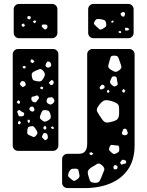

<svg xmlns="http://www.w3.org/2000/svg" viewBox="-20 -770 752 980"><path d="M77 -575Q66 -575 58 -583Q50 -591 50 -602V-723Q50 -734 58 -742Q66 -750 77 -750H246Q257 -750 265 -742Q273 -734 273 -723V-602Q273 -591 265 -583Q257 -575 246 -575ZM127 -689 119 -684 121 -673 134 -671 138 -684ZM165 -663 158 -666 148 -662 154 -651 163 -656ZM103 -650 91 -647V-638L98 -632L107 -638ZM208 -645Q202 -645 199 -645Q196 -645 194 -640Q192 -635 194 -632.5Q196 -630 200 -627Q204 -623 207 -620.5Q210 -618 215 -621Q224 -627 222 -638Q220 -644 217 -644Q214 -644 208 -645ZM72 0Q61 0 53 -8Q45 -16 45 -27V-493Q45 -504 53 -512Q61 -520 72 -520H251Q262 -520 270 -512Q278 -504 278 -493V-27Q278 -16 270 -8Q262 0 251 0ZM149 -465 139 -467 135 -456 145 -447 156 -455ZM241 -441Q239 -454 228 -456Q222 -457 220 -454Q218 -451 215 -445Q210 -436 215 -430Q223 -422 231 -426Q237 -429 239.5 -431.5Q242 -434 241 -441ZM110 -432 103 -434 94 -429 101 -420 111 -422ZM199 -410Q189 -420 181.5 -417Q174 -414 162 -409Q151 -404 146 -399.5Q141 -395 142 -383Q144 -369 148 -363.5Q152 -358 166 -356Q180 -353 187 -355Q194 -357 201 -369Q209 -382 209 -390.5Q209 -399 199 -410ZM248 -360Q244 -363 242 -361Q240 -359 237 -356Q233 -353 231 -351Q229 -349 231 -345Q236 -335 244 -336Q252 -337 254 -348Q255 -356 248 -360ZM111 -341Q109 -354 98 -356Q91 -357 88.5 -354.5Q86 -352 83 -346Q80 -341 82 -338.5Q84 -336 88 -332Q91 -328 93.5 -326.5Q96 -325 100 -327Q106 -330 109 -332.5Q112 -335 111 -341ZM201 -323 194 -328 186 -326 187 -316 197 -314ZM176 -278Q172 -284 168 -283Q164 -282 157 -279Q149 -277 144.5 -276Q140 -275 140 -267Q140 -258 143 -254.5Q146 -251 155 -248Q162 -246 164.5 -249.5Q167 -253 172 -259Q176 -265 178.5 -268.5Q181 -272 176 -278ZM255 -264Q251 -272 246.5 -273Q242 -274 234 -273Q226 -272 223 -269Q220 -266 218 -258Q217 -250 219.5 -246.5Q222 -243 229 -239Q240 -233 250 -242Q256 -248 257.5 -252.5Q259 -257 255 -264ZM82 -252 73 -259 65 -248 73 -240 82 -243ZM154 -217Q150 -227 143 -226Q132 -225 130 -216Q129 -208 138 -203Q146 -198 153 -203Q158 -208 154 -217ZM89 -201Q84 -205 81 -207.5Q78 -210 72 -206Q67 -202 68 -198.5Q69 -195 72 -188Q74 -182 75.5 -179Q77 -176 83 -176Q92 -176 96.5 -177Q101 -178 103 -186Q105 -193 100.5 -195Q96 -197 89 -201ZM237 -188Q234 -199 229 -203Q224 -207 212 -208Q201 -209 197 -204.5Q193 -200 189 -190Q184 -178 183.5 -171.5Q183 -165 192 -158Q202 -149 209 -149Q216 -149 227 -156Q238 -163 239 -169.5Q240 -176 237 -188ZM132 -158 121 -159V-149L127 -141L133 -149ZM78 -154 72 -146V-138L81 -135L87 -145ZM217 -119 210 -129 201 -120 204 -109 215 -110ZM163 -110Q157 -120 152 -124Q147 -128 135 -125Q124 -123 122 -117Q120 -111 119 -99Q118 -89 121.5 -85Q125 -81 134 -78Q144 -73 150 -71Q156 -69 164 -78Q172 -87 171 -93.5Q170 -100 163 -110ZM254 -121 248 -125 239 -120 245 -113 254 -111ZM211 -91Q204 -92 201.5 -88Q199 -84 196 -78Q193 -73 194.5 -70Q196 -67 200 -63Q205 -59 207.5 -56Q210 -53 215 -56Q226 -61 224 -73Q223 -81 221 -85Q219 -89 211 -91ZM457 -575Q446 -575 438 -583Q430 -591 430 -602V-723Q430 -734 438 -742Q446 -750 457 -750H635Q646 -750 654 -742Q662 -734 662 -723V-602Q662 -591 654 -583Q646 -575 635 -575ZM615 -706Q610 -711 605 -708Q601 -705 598 -703.5Q595 -702 596 -697Q599 -686 609 -685Q614 -685 615 -688Q616 -691 618 -696Q620 -702 615 -706ZM494 -672Q482 -674 475 -672.5Q468 -671 462 -659Q457 -649 462.5 -644Q468 -639 476 -631Q483 -624 488 -620.5Q493 -617 502 -622Q513 -628 518.5 -632.5Q524 -637 522 -650Q520 -663 513.5 -666.5Q507 -670 494 -672ZM561 -663 552 -665 548 -660 550 -654 557 -655ZM641 -621 631 -628H618L619 -614H631ZM597 -611 590 -612 584 -607 589 -602 598 -601ZM324 190Q313 190 305 182Q297 174 297 163V42Q297 31 305 23Q313 15 324 15H382Q405 15 415 1.5Q425 -12 425 -35V-493Q425 -504 433 -512Q441 -520 452 -520H640Q651 -520 659 -512Q667 -504 667 -493V-29Q667 46 633.5 94.5Q600 143 542.5 166.5Q485 190 412 190ZM592 -454Q587 -470 583 -478Q579 -486 562 -486Q546 -486 544 -476.5Q542 -467 537 -452Q533 -439 532.5 -431.5Q532 -424 543 -416Q557 -407 565.5 -404Q574 -401 588 -411Q601 -421 599.5 -430Q598 -439 592 -454ZM565 -380Q554 -381 551 -376Q548 -371 544 -361Q538 -348 549 -338Q556 -332 561 -329.5Q566 -327 574 -332Q582 -337 581 -342Q580 -347 578 -356Q576 -366 575.5 -372.5Q575 -379 565 -380ZM506 -337Q499 -339 495 -333Q491 -328 489 -325Q487 -322 490 -317Q494 -312 497.5 -313.5Q501 -315 507 -317Q514 -319 514 -327Q514 -334 506 -337ZM620 -308 610 -316 604 -309V-301L614 -296ZM533 -312 526 -307V-298L536 -297L539 -305ZM561 -250Q534 -260 518.5 -258.5Q503 -257 486 -234Q469 -213 476.5 -199.5Q484 -186 499 -164Q510 -147 521 -145Q532 -143 552 -149Q572 -154 579.5 -162Q587 -170 588 -190Q589 -215 586.5 -228.5Q584 -242 561 -250ZM629 -102Q627 -108 625 -110.5Q623 -113 617 -113Q611 -113 609 -110Q607 -107 606 -102Q603 -95 602 -91Q601 -87 606 -83Q617 -76 628 -83Q633 -88 632.5 -91.5Q632 -95 629 -102ZM588 -19Q586 -28 579.5 -27.5Q573 -27 563 -29Q555 -30 550 -30.5Q545 -31 541 -24Q537 -14 536.5 -8.5Q536 -3 544 4Q552 12 558 15Q564 18 575 12Q586 7 588 0.5Q590 -6 588 -19ZM456 14 447 7 436 10 439 20 448 22ZM612 46Q604 43 599 51Q596 55 594 58Q592 61 596 66Q599 71 602.5 70Q606 69 611 67Q617 66 620.5 64.5Q624 63 624 57Q624 51 621 49.5Q618 48 612 46ZM500 73Q485 60 475 67Q465 74 447 84Q434 93 430 100.5Q426 108 430 123Q435 142 439 152Q443 162 463 163Q482 164 487.5 155Q493 146 500 128Q508 109 512 98Q516 87 500 73ZM575 75Q570 73 567.5 72.5Q565 72 562 76Q556 84 561 91Q564 96 567 95Q570 94 575 93Q580 91 580 84Q580 76 575 75ZM385 120Q382 108 380.5 99.5Q379 91 366 91Q350 90 343 94Q336 98 330 113Q325 127 330.5 133Q336 139 348 148Q356 155 362 152.5Q368 150 377 143Q389 135 385 120Z"/></svg>

Font: Rubik Moonrocks
Style: Regular
Weight: 400
Designer: Hubert and Fischer, NaN
Foundry: Hubert and Fischer, NaN
Version: Version 2.200